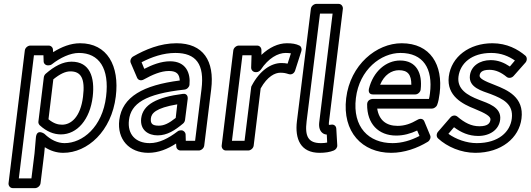

<svg xmlns="http://www.w3.org/2000/svg" viewBox="-20 -751 2736 990"><path d="M165 -41 158 40 142 169H77L155 -466H204L205 -435C205 -423 215 -414 227 -414H231C237 -414 243 -416 248 -420C290 -453 342 -478 387 -478C491 -478 545 -398 527 -253C508 -95 405 -13 313 -13C278 -13 242 -29 209 -61C209 -61 169 -90 165 -41ZM211 8C239 26 271 37 306 37C432 37 555 -75 577 -253C597 -412 533 -528 393 -528C344 -528 297 -509 254 -482L253 -495C253 -506 243 -516 231 -516H136C125 -516 110 -506 108 -491L24 194C23 205 31 219 46 219H161C172 219 187 209 189 194L208 40ZM185 -105C221 -72 258 -58 294 -58C378 -58 444 -135 458 -252C470 -353 443 -433 349 -433C304 -433 261 -410 216 -371C210 -366 207 -359 206 -353L178 -124C177 -117 180 -110 185 -105ZM230 -136 255 -342C291 -371 318 -383 343 -383C397 -383 420 -347 408 -252C395 -147 346 -108 300 -108C279 -108 257 -114 230 -136Z M645 -132C655 -216 727 -267 931 -289C944 -290 956 -302 957 -314C963 -373 940 -435 857 -435C810 -435 763 -416 724 -396L710 -430C762 -457 822 -478 884 -478C992 -478 1035 -419 1019 -291L986 -25H938L937 -58C936 -70 926 -79 915 -79H912C906 -79 900 -77 895 -73C849 -38 801 -13 752 -13C679 -13 636 -59 645 -132ZM595 -132C583 -33 646 37 745 37C797 37 845 17 888 -11L889 4C889 15 899 25 911 25H1005C1016 25 1031 15 1033 0L1069 -291C1087 -437 1028 -528 890 -528C805 -528 728 -495 667 -460C656 -454 649 -439 654 -427L687 -350C693 -336 709 -334 721 -341C766 -366 810 -385 851 -385C893 -385 905 -367 907 -336C720 -312 610 -253 595 -132ZM708 -141C701 -81 744 -53 793 -53C842 -53 882 -79 924 -114C930 -119 933 -126 934 -132L948 -242C949 -252 945 -270 923 -267C789 -250 717 -212 708 -141ZM758 -141C761 -166 781 -194 894 -213L886 -143C852 -116 827 -103 799 -103C766 -103 755 -113 758 -141Z M1176 -25 1230 -466H1277L1275 -402C1275 -389 1286 -379 1298 -379H1302C1311 -379 1320 -385 1325 -392C1364 -451 1413 -478 1453 -478C1464 -478 1474 -477 1480 -476L1463 -423C1453 -425 1443 -426 1431 -426C1379 -426 1320 -389 1278 -309C1276 -306 1275 -303 1275 -300L1241 -25ZM1123 0C1122 11 1130 25 1145 25H1260C1271 25 1286 15 1288 0L1324 -295C1359 -358 1399 -376 1425 -376C1444 -376 1452 -374 1468 -369C1487 -363 1499 -377 1502 -388L1534 -488C1537 -498 1534 -511 1524 -516C1506 -525 1486 -528 1459 -528C1414 -528 1368 -506 1328 -468V-493C1328 -505 1319 -516 1306 -516H1211C1200 -516 1185 -506 1183 -491Z M1561 -126 1630 -681H1695L1626 -120C1623 -95 1629 -74 1646 -63C1652 -59 1661 -57 1665 -57L1667 -16C1657 -14 1648 -13 1635 -13C1570 -13 1551 -47 1561 -126ZM1511 -126C1500 -35 1529 37 1628 37C1657 37 1682 33 1701 25C1711 21 1720 10 1719 -2L1714 -88C1713 -103 1700 -111 1687 -108C1680 -107 1679 -107 1676 -107C1676 -109 1675 -113 1676 -120L1748 -706C1749 -717 1741 -731 1726 -731H1611C1600 -731 1585 -721 1583 -706Z M1815 -245C1833 -393 1945 -478 2045 -478C2162 -478 2213 -398 2197 -270C2196 -260 2194 -249 2192 -241H1902C1892 -241 1873 -234 1873 -213C1872 -113 1931 -52 2023 -52C2061 -52 2097 -62 2131 -78L2143 -50C2099 -27 2052 -13 2004 -13C1881 -13 1797 -96 1815 -245ZM1765 -245C1744 -70 1848 37 1997 37C2065 37 2132 13 2186 -20C2197 -27 2203 -42 2198 -53L2168 -125C2162 -140 2146 -141 2134 -134C2098 -113 2067 -102 2030 -102C1971 -102 1934 -132 1925 -191H2207C2217 -191 2230 -199 2234 -210C2240 -225 2244 -246 2247 -270C2265 -416 2200 -528 2051 -528C1921 -528 1786 -417 1765 -245ZM1903 -264H2121C2136 -264 2148 -278 2149 -289C2159 -374 2127 -439 2043 -439C1971 -439 1904 -383 1882 -292C1880 -282 1881 -264 1903 -264ZM1940 -314C1961 -365 1999 -389 2037 -389C2082 -389 2101 -367 2101 -314Z M2292 -61 2321 -95C2357 -68 2397 -50 2446 -50C2507 -50 2553 -83 2559 -134C2567 -199 2494 -219 2451 -236C2388 -260 2336 -292 2344 -356C2353 -425 2412 -478 2513 -478C2564 -478 2603 -461 2635 -439L2609 -408C2579 -428 2548 -441 2510 -441C2453 -441 2409 -410 2403 -362C2395 -299 2467 -282 2510 -266C2575 -241 2628 -214 2619 -140C2611 -72 2552 -13 2438 -13C2386 -13 2331 -33 2292 -61ZM2238 -71C2230 -61 2229 -46 2239 -37C2286 6 2357 37 2431 37C2565 37 2657 -40 2669 -140C2683 -250 2596 -287 2533 -312C2475 -334 2451 -347 2453 -362C2455 -376 2463 -391 2504 -391C2535 -391 2564 -378 2593 -354C2602 -347 2618 -348 2628 -359L2690 -429C2698 -439 2699 -455 2689 -464C2650 -497 2594 -528 2519 -528C2400 -528 2307 -459 2294 -356C2282 -256 2366 -214 2427 -190C2483 -167 2511 -151 2509 -134C2507 -117 2497 -100 2452 -100C2410 -100 2376 -118 2338 -150C2327 -159 2311 -156 2302 -145Z"/></svg>

Font: Falling Sky
Style: OuObl
Weight: 400
Designer: Paul D. Hunt
Foundry: Adobe Systems Incorporated
Version: Version 1.02